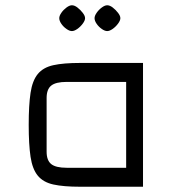

<svg xmlns="http://www.w3.org/2000/svg" viewBox="-20 -709 670 729"><path d="M284 0Q221 0 182.5 -8.5Q144 -17 123.5 -42Q103 -67 96 -113.5Q89 -160 89 -235Q89 -310 96 -356.5Q103 -403 123.5 -428Q144 -453 182.5 -461.5Q221 -470 284 -470H523V0ZM233 -72H459V-398H233Q192 -398 174.5 -384Q157 -370 157 -337V-133Q157 -100 174.5 -86Q192 -72 233 -72ZM253 -591Q244 -591 232.5 -599Q221 -607 213 -618.5Q205 -630 205 -640Q205 -649 213 -660.5Q221 -672 232.5 -680.5Q244 -689 253 -689Q263 -689 274 -680.5Q285 -672 294 -660.5Q303 -649 303 -640Q303 -631 294 -619Q285 -607 273.5 -599Q262 -591 253 -591ZM387 -591Q378 -591 366.5 -599Q355 -607 347 -618.5Q339 -630 339 -640Q339 -649 347 -660.5Q355 -672 366.5 -680.5Q378 -689 387 -689Q397 -689 408 -680.5Q419 -672 428 -660.5Q437 -649 437 -640Q437 -631 428 -619Q419 -607 407.5 -599Q396 -591 387 -591Z"/></svg>

Font: Changa Light
Style: Regular
Weight: 300
Designer: Eduardo Rodriguez Tunni
Foundry: Eduardo Rodriguez Tunni
Version: Version 3.002; ttfautohint (v1.8.2)